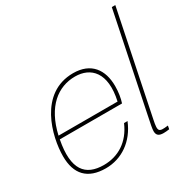

<svg xmlns="http://www.w3.org/2000/svg" viewBox="-167 -881 1027 1045"><g transform="rotate(-30 346.5 -358.0)"><path d="M308 -524C94 -524 35 -281 35 -159C35 -47 91 14 205 14C305 14 392 -45 435 -150H413C372 -54 295 -7 205 -7C90 -7 32 -73 66 -248H457C466 -275 472 -311 472 -349C472 -451 421 -524 308 -524ZM70 -269C107 -432 201 -503 308 -503C406 -503 478 -434 441 -269Z M561 -87 693 -730H671L546 -123C535 -70 530 -46 530 -31C530 -5 544 5 573 5C585 5 596 4 609 2L613 -19C553 -12 546 -15 561 -87Z"/></g></svg>

Font: Nacelle Thin
Style: Italic
Weight: 100
Italic angle: -12°
Designer: Sora Sagano
Foundry: Sora Sagano
Version: Version 1.000;FEAKit 1.0